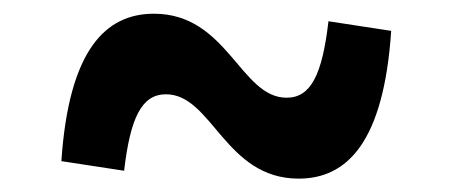

<svg xmlns="http://www.w3.org/2000/svg" viewBox="-20 -472 660 280"><path d="M415.5 -211.5C485.5 -211.5 539.5 -263.5 550.5 -427L459 -441C450 -363.5 433.5 -329.5 398 -329.5C330.5 -329.5 312 -452 204.5 -452C134 -452 80.5 -399.5 69.5 -237L161 -223C170 -300 186.5 -334.5 222 -334.5C289.5 -334.5 308 -211.5 415.5 -211.5Z"/></svg>

Font: Monaspace Neon SemiBold
Style: Regular
Weight: 600
Designer: Riley Cran & the Lettermatic Team
Foundry: Lettermatic
Version: Version 1.200 (Monaspace Neon)